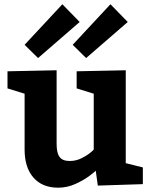

<svg xmlns="http://www.w3.org/2000/svg" viewBox="-20 -869 709 899"><path d="M15.1 -535.2 245.1 -540V-194.8Q245.1 -152.8 259 -134Q272.9 -115.2 306.2 -115.2Q335 -115.2 359.9 -127.2Q384.8 -139.2 401.9 -153.1Q418.9 -167 418.9 -168.9V-430.2L338.9 -455.1V-535.2L568.8 -540V-105L648.9 -85V-6.8L438 0L428.2 -69.8Q428.2 -67.9 400.6 -46.9Q373 -25.9 334 -8.1Q294.9 9.8 252.9 9.8Q177.7 9.8 136.5 -37.6Q95.2 -85 95.2 -168.9V-430.2L15.1 -455.1ZM272 -849.1 353 -766.1 158.2 -597.2 95.2 -659.2ZM497.1 -849.1 578.1 -766.1 383.3 -597.2 320.3 -659.2Z"/></svg>

Font: Kadwa
Style: Bold
Weight: 700
Designer: Sol Matas
Foundry: Sol Matas
Version: Version 1.001;PS 001.000;hotconv 1.0.70;makeotf.lib2.5.58329